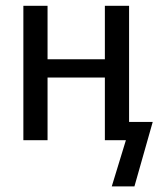

<svg xmlns="http://www.w3.org/2000/svg" viewBox="-20 -498 581 682"><path d="M438.5 -477.5V-64.9H522.5L457.5 164.1H377L427.2 0H352.5V-222.7H148.9V0H63V-477.5H148.9V-287.6H352.5V-477.5Z"/></svg>

Font: Carlito
Style: Regular
Weight: 400
Designer: Lukasz Dziedzic
Foundry: tyPoland Lukasz Dziedzic
Version: Version 1.103; Beta1; all basic design good, some composites